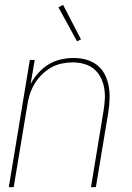

<svg xmlns="http://www.w3.org/2000/svg" viewBox="-20 -765 540 785"><path d="M16 0 102 -520H122L105 -421Q117 -445 136.5 -466.5Q156 -488 179 -502Q202 -516 228.5 -522Q255 -528 281 -528Q308 -528 333 -521Q358 -514 377.5 -498.5Q397 -483 408.5 -460.5Q420 -438 424.5 -412.5Q429 -387 428 -360.5Q427 -334 423 -307L372 0H352L403 -310Q407 -334 408.5 -358Q410 -382 406 -405Q402 -428 391.5 -448.5Q381 -469 364 -483Q347 -497 324 -503.5Q301 -510 277 -510Q255 -510 231.5 -505Q208 -500 187.5 -488Q167 -476 149.5 -458.5Q132 -441 120 -420Q108 -399 101 -376.5Q94 -354 91 -331L36 0ZM295 -596 219 -735 238 -745 311 -604Z"/></svg>

Font: Iosevka Thin Oblique
Style: Regular
Weight: 100
Italic angle: -9°
Monospace: yes
Designer: Belleve Invis
Foundry: Belleve Invis
Version: Version 32.5.0; ttfautohint (v1.8.4)